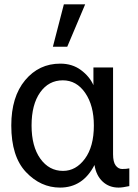

<svg xmlns="http://www.w3.org/2000/svg" viewBox="-20 -850 639 888"><path d="M32.2 -269.5Q32.2 -402.3 96.2 -479Q160.2 -555.7 258.8 -555.7Q314.5 -555.7 354.5 -525.9Q394.5 -496.1 412.1 -456.1V-538.1H502.9V-136.7Q502.9 -100.6 515.1 -84.5Q527.3 -68.4 544.9 -68.4Q564.5 -68.4 578.1 -71.3V10.7Q546.9 17.6 528.3 17.6Q484.4 17.6 454.6 -10.3Q424.8 -38.1 417 -86.9Q363.3 17.6 257.8 17.6Q168 17.6 100.1 -54.2Q32.2 -126 32.2 -269.5ZM126 -269.5Q126 -172.9 166.5 -116.2Q207 -59.6 271.5 -59.6Q331.1 -59.6 372.6 -115.7Q414.1 -171.9 414.1 -269.5Q414.1 -362.3 374 -420.4Q334 -478.5 270.5 -478.5Q205.1 -478.5 165.5 -422.4Q126 -366.2 126 -269.5ZM224.6 -633.8 275.4 -830.1H374L291 -633.8Z"/></svg>

Font: Gothic A1 Medium
Style: Regular
Weight: 500
Designer: HanYang I&C Co.,Ltd.
Foundry: HanYang I&C Co.,Ltd.
Version: Version 2.50